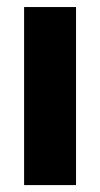

<svg xmlns="http://www.w3.org/2000/svg" viewBox="-20 -536 290 556"><path d="M49.8 -515.6H200.2V0H49.8Z"/></svg>

Font: Intratopia Thin
Style: Regular
Weight: 100
Designer: Rasmus Andersson
Foundry: rsms
Version: Version 3.000;Glyphs 3.2.3 (3260)